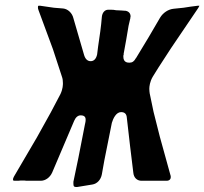

<svg xmlns="http://www.w3.org/2000/svg" viewBox="-20 -758 819 769"><path d="M580 -382V-381C579 -388 578 -395 578 -402C578 -411 580 -431 592 -451C600 -463 607 -476 615 -488L665 -565L774 -726C777 -731 779 -735 779 -738C779 -737 779 -736 778 -735H772C753 -733 734 -730 715 -727L676 -723C654 -721 633 -707 621 -687C606 -661 591 -636 576 -610L524 -524V-525C518 -513 510 -507 499 -507C492 -507 474 -507 474 -531C474 -534 474 -538 476 -542L475 -541C482 -579 489 -617 495 -655L502 -685C502 -686 502 -687 502 -687L503 -692C503 -705 495 -713 482 -715H479C474 -715 469 -716 466 -716L445 -717C437 -719 430 -719 423 -719H413C401 -719 390 -709 388 -691C385 -652 379 -612 373 -572C372 -562 370 -551 369 -540C365 -522 356 -513 343 -513C331 -513 322 -521 317 -537L274 -685C269 -706 252 -722 233 -724L196 -727L141 -735C139 -735 137 -735 135 -735C132 -735 132 -732 132 -729C132 -726 132 -722 134 -718C153 -666 172 -614 192 -561L228 -451C231 -443 232 -434 232 -425C232 -419 232 -402 222 -381L183 -307L128 -208L36 -51C33 -46 32 -42 32 -38C32 -37 32 -34 39 -34H42C52 -34 58 -34 63 -35C66 -35 69 -35 71 -35C76 -35 81 -35 86 -34H143C162 -34 180 -47 189 -67L277 -274C283 -288 292 -296 303 -296C317 -296 323 -290 323 -279C323 -276 323 -271 321 -263V-264L294 -126L274 -30C274 -27 274 -24 274 -21C274 -9 279 -9 289 -9L350 -19C369 -22 384 -38 388 -60C391 -78 395 -97 398 -116L428 -266C433 -283 445 -309 465 -309C480 -309 487 -301 488 -286C496 -213 505 -139 514 -66C516 -46 529 -34 547 -34H647C660 -34 664 -42 664 -49C664 -53 663 -56 662 -59L620 -211L595 -310Z"/></svg>

Font: Bangerz
Style: Regular
Weight: 400
Designer: vernon adams
Foundry: Vernon Adams
Version: Version 2.10;December 28, 2023;FontCreator 13.0.0.2683 64-bi